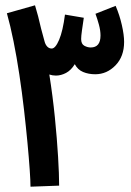

<svg xmlns="http://www.w3.org/2000/svg" viewBox="-20 -700 494 724"><path d="M203 0 95 4Q95 -17 92 -60.5Q89 -104 83.5 -162.5Q78 -221 70.5 -286.5Q63 -352 53 -418.5Q43 -485 31 -544.5Q19 -604 6 -650L112 -680Q124 -641 135 -592L148 -544Q151 -532 158 -524.5Q165 -517 175 -517Q189 -517 203 -550Q217 -583 225 -645L296 -633Q292 -606 289 -585Q286 -564 286 -553Q286 -534 298 -527.5Q310 -521 322 -521Q359 -521 359 -566Q359 -585 353 -607Q347 -629 340 -648L416 -678Q431 -643 439.5 -605.5Q448 -568 448 -542Q448 -487 415.5 -453.5Q383 -420 339 -420Q314 -420 293.5 -428.5Q273 -437 262 -458Q248 -435 229 -425Q210 -415 191 -415Q178 -415 166 -419Q179 -337 187 -256.5Q195 -176 199 -109Q203 -42 203 0Z"/></svg>

Font: Noto Sans Arabic ExtCond SemBd
Style: Regular
Weight: 600
Width: 2
Designer: Monotype Design Team, Nadine Chahine, Nizar Qandah and Khaled Hosny
Foundry: Monotype Imaging Inc.
Version: Version 2.012; ttfautohint (v1.8.4.7-5d5b)